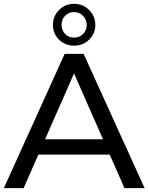

<svg xmlns="http://www.w3.org/2000/svg" viewBox="-21 -981 774 1001"><path d="M-1 0 316 -700H415L733 0H628L551 -175H179L102 0ZM214 -255H516L365 -598ZM365 -743Q318 -743 286.5 -774.5Q255 -806 255 -851Q255 -896 286.5 -928.5Q318 -961 365 -961Q412 -961 444 -928.5Q476 -896 476 -851Q476 -806 444 -774.5Q412 -743 365 -743ZM365 -785Q394 -785 412.5 -804Q431 -823 431 -851Q431 -879 412 -898.5Q393 -918 365 -918Q337 -918 318.5 -899Q300 -880 300 -851Q300 -823 318.5 -804Q337 -785 365 -785Z"/></svg>

Font: Montserrat Medium
Style: Regular
Weight: 500
Designer: Julieta Ulanovsky
Foundry: Julieta Ulanovsky
Version: Version 9.000; ttfautohint (v1.8.4.7-5d5b)